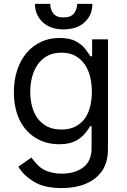

<svg xmlns="http://www.w3.org/2000/svg" viewBox="-20 -747 649 983"><path d="M284.1 -552.6Q337.7 -552.6 369 -535.2Q384.9 -526.3 397 -516.5Q409.1 -506.7 417.3 -495.4Q425.4 -484 432 -475Q438.6 -465.9 443.2 -458.8H451.7V-545.5H532.7V15.6Q532.7 85.9 501.1 130.3Q485.1 152.3 463.4 168.5Q441.8 184.7 415.7 195.1Q389.6 205.6 359.6 210.8Q329.5 215.9 296.9 215.9Q205.6 215.9 152.7 182.9Q98.7 149.1 73.9 106.5L140.6 59.7Q146.3 67.1 153.4 75.6Q160.5 84.2 169.4 94.1Q177.9 103.7 189.6 112.4Q201.3 121.1 217.2 127.7Q233 134.2 252.7 138.1Q272.4 142 296.9 142Q362.9 142 405.9 110.1Q448.9 78.1 448.9 9.9V-100.9H441.8Q426.8 -76.3 410.9 -58.9Q394.9 -41.5 375.9 -30.4Q356.9 -19.2 334.2 -13.8Q311.4 -8.5 282.7 -8.5Q217 -8.5 164.4 -39.8Q138.1 -55.4 117.2 -78.1Q96.2 -100.9 81.5 -130.5Q66.8 -160.2 58.9 -196.6Q51.1 -233 51.1 -275.6Q51.1 -338.1 68.4 -389.2Q85.6 -440.3 116.5 -476.6Q147.4 -512.8 190.2 -532.7Q233 -552.6 284.1 -552.6ZM294 -83.8Q337.4 -83.8 367 -99.6Q396.7 -115.4 415.3 -142Q433.9 -168.7 442.1 -203.7Q450.3 -238.6 450.3 -277Q450.3 -315 442.1 -350.9Q433.9 -386.7 415.3 -415Q396.7 -443.2 367 -460.2Q337.4 -477.3 294 -477.3Q251.8 -477.3 221.6 -460.4Q191.4 -443.5 172.2 -415.5Q153.1 -387.4 144 -351.4Q134.9 -315.3 134.9 -277Q134.9 -238.6 143.8 -203.7Q152.7 -168.7 171.9 -142Q191.1 -115.4 221.2 -99.6Q251.4 -83.8 294 -83.8ZM237.2 -727.3Q237.2 -699.6 252.8 -678.6Q268.5 -657.7 305.4 -657.7Q343 -657.7 359 -678.6Q375 -699.6 375 -727.3H453.1Q453.1 -669.7 413.4 -633.2Q373.6 -596.6 305.4 -596.6Q237.6 -596.6 198.9 -633.2Q159.1 -670.5 159.1 -727.3Z"/></svg>

Font: Inter P
Style: Regular
Weight: 400
Designer: Rasmus Andersson
Foundry: rsms
Version: Version 3.018;git-588b23468